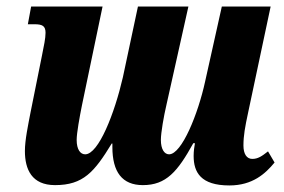

<svg xmlns="http://www.w3.org/2000/svg" viewBox="-20 -556 867 586"><path d="M680 10C751 10 790 -26 818 -60L798 -94C779 -79 767 -71 750 -71C733 -71 723 -86 723 -112C723 -142 728 -169 737 -211L806 -536H657L606 -307C585 -210 535 -85 496 -85C482 -85 471 -100 471 -129C471 -151 480 -202 488 -236L555 -536H401L355 -320C330 -211 281 -85 240 -85C225 -85 214 -100 214 -129C214 -150 223 -199 230 -234L293 -536H75L65 -482H85C109 -482 119 -477 119 -456C119 -439 114 -416 108 -386L73 -212C66 -175 56 -129 56 -95C56 -39 77 9 148 9C234 9 268 -31 321 -118H323V-107C323 -31 353 9 416 9C487 9 522 -32 570 -119H575C573 -108 571 -95 571 -80C571 -30 593 10 680 10Z"/></svg>

Font: Noto Serif Condensed Extra
Style: Italic
Weight: 800
Width: 3
Italic angle: -12°
Designer: Monotype Design Team
Foundry: Monotype Imaging Inc.
Version: Version 1.901